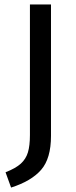

<svg xmlns="http://www.w3.org/2000/svg" viewBox="-20 -709 345 866"><path d="M210 -96Q210 6 165.5 57Q121 108 30 137L5 68Q51 50 74 29Q97 8 106 -22Q115 -52 115 -100V-689H210Z"/></svg>

Font: Fira GO
Style: Regular
Weight: 400
Designer: Carrois Corporate
Foundry: Carrois Corporate GbR
Version: Version 0.300